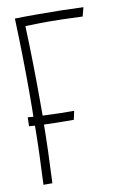

<svg xmlns="http://www.w3.org/2000/svg" viewBox="-82 -758 516 807"><g transform="rotate(-10 176.0 -355.0)"><path d="M174 -672Q142 -672 78 -670Q84 -513 84 -352V-287Q172 -283 218 -284L210 -247H176Q145 -247 83 -249Q82 -144 75 0H37Q44 -142 45 -251L20 -253L21 -291L45 -289Q46 -325 46 -397Q46 -550 40 -709Q72 -710 137 -710Q245 -710 332 -706L322 -668Q224 -672 174 -672Z"/></g></svg>

Font: Vibes
Style: Regular
Weight: 400
Designer: AbdElmomen Kadhim
Version: Version 1.100